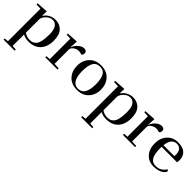

<svg xmlns="http://www.w3.org/2000/svg" viewBox="171 -1539 2828 2828"><g transform="rotate(45 1584.5 -125.0)"><path d="M195 -333V-55Q243 -18 314 -18Q352 -18 379.5 -34Q407 -50 422.5 -74Q438 -98 446 -135Q460 -194 460 -284Q460 -374 429 -421Q398 -468 342 -468Q286 -468 240.5 -420.5Q195 -373 195 -333ZM375 -499Q458 -499 514 -441.5Q570 -384 570 -259.5Q570 -135 503 -61.5Q436 12 312 12Q247 12 195 -17V221L265 226V250H35V226L97 221V-456L11 -460V-483L191 -494L188 -407H197Q224 -451 272 -475Q320 -499 375 -499Z M968 -500Q994 -500 1009 -487.5Q1024 -475 1024 -453Q1024 -415 995 -403Q979 -416 937 -416Q895 -416 856.5 -388.5Q818 -361 818 -326V-29L908 -24V0H654V-24L720 -28V-455L641 -459V-482L818 -493L812 -370H816Q833 -424 878.5 -462Q924 -500 968 -500Z M1571 -244Q1571 -133 1504 -61Q1437 11 1321.5 11Q1206 11 1139 -61Q1072 -133 1072 -244Q1072 -355 1139 -427Q1206 -499 1321.5 -499Q1437 -499 1504 -427Q1571 -355 1571 -244ZM1181 -244Q1181 -13 1321.5 -13Q1462 -13 1462 -244Q1462 -356 1430 -415Q1398 -474 1322 -474Q1246 -474 1213.5 -415Q1181 -356 1181 -244Z M1811 -333V-55Q1859 -18 1930 -18Q1968 -18 1995.5 -34Q2023 -50 2038.5 -74Q2054 -98 2062 -135Q2076 -194 2076 -284Q2076 -374 2045 -421Q2014 -468 1958 -468Q1902 -468 1856.5 -420.5Q1811 -373 1811 -333ZM1991 -499Q2074 -499 2130 -441.5Q2186 -384 2186 -259.5Q2186 -135 2119 -61.5Q2052 12 1928 12Q1863 12 1811 -17V221L1881 226V250H1651V226L1713 221V-456L1627 -460V-483L1807 -494L1804 -407H1813Q1840 -451 1888 -475Q1936 -499 1991 -499Z M2584 -500Q2610 -500 2625 -487.5Q2640 -475 2640 -453Q2640 -415 2611 -403Q2595 -416 2553 -416Q2511 -416 2472.5 -388.5Q2434 -361 2434 -326V-29L2524 -24V0H2270V-24L2336 -28V-455L2257 -459V-482L2434 -493L2428 -370H2432Q2449 -424 2494.5 -462Q2540 -500 2584 -500Z M3124 -327Q3124 -303 3120 -279H2797V-244Q2797 -132 2829 -74.5Q2861 -17 2934 -17Q3037 -17 3093 -107Q3115 -100 3115 -86Q3115 -61 3069 -28Q3047 -12 3007 -0.5Q2967 11 2918 11Q2815 11 2752 -59Q2689 -129 2689 -244Q2689 -359 2755.5 -429Q2822 -499 2923 -499Q3024 -499 3074 -453.5Q3124 -408 3124 -327ZM3029 -348Q3029 -394 3010 -427Q2984 -471 2926 -471Q2818 -471 2800 -315H3027Q3029 -332 3029 -348Z"/></g></svg>

Font: Rufina
Style: Regular
Weight: 400
Designer: Martin Sommaruga
Foundry: Martin Sommaruga
Version: Version 1.001